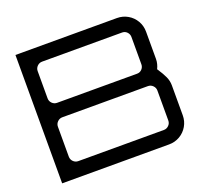

<svg xmlns="http://www.w3.org/2000/svg" viewBox="-124 -866 1079 1012"><g transform="rotate(-20 416.0 -360.0)"><path d="M59 0V-720H628Q661 -720 688.5 -704Q716 -688 732 -660.5Q748 -633 748 -600V-447Q748 -433 744.5 -419.5Q741 -406 735 -394Q757 -361 768 -337Q779 -313 779 -288V-120Q779 -87 763 -59.5Q747 -32 719.5 -16Q692 0 659 0H59ZM179 -81H659Q675 -81 686.5 -92.5Q698 -104 698 -120V-288Q698 -304 686.5 -315.5Q675 -327 659 -327H179Q163 -327 151.5 -315.5Q140 -304 140 -288V-120Q140 -104 151.5 -92.5Q163 -81 179 -81ZM179 -408H628Q644 -408 655 -419.5Q666 -431 666 -447V-600Q666 -616 655 -627.5Q644 -639 628 -639H179Q163 -639 151.5 -627.5Q140 -616 140 -600V-447Q140 -431 151.5 -419.5Q163 -408 179 -408Z"/></g></svg>

Font: Orbitron
Style: Regular
Weight: 400
Designer: Matt McInerney
Foundry: The League of Moveable Type
Version: Version 2.001